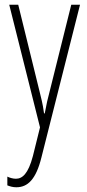

<svg xmlns="http://www.w3.org/2000/svg" viewBox="-20 -549 367 811"><path d="M19 -529 149 -11 119 110C99 186 74 206 47 206C35 206 21 202 11 197V234C24 239 35 242 49 242C97 242 132 209 155 116L318 -529H281L189 -160C182 -134 176 -109 169 -70H166C163 -89 163 -100 148 -159L57 -529Z"/></svg>

Font: Noto Sans Telugu ExtraCondensed ExtraLight
Style: Regular
Weight: 200
Width: 2
Designer: Jelle Bosma - Monotype Design Team
Foundry: Monotype Imaging Inc.
Version: Version 2.005